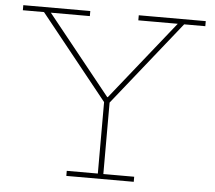

<svg xmlns="http://www.w3.org/2000/svg" viewBox="-53 -810 970 868"><g transform="rotate(5 432.0 -376.0)"><path d="M750 -729 444 -346H421L114 -729H18V-752H322V-729H145L441 -360L419 -371H446L426 -360L721 -729H542V-752H846V-729ZM445 -365V-23H585V0H279V-23H420V-365Z"/></g></svg>

Font: Hepta Slab ExtraLight ExtraLight
Style: Regular
Weight: 250
Version: Version 1.102